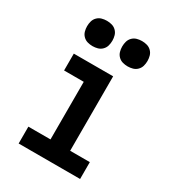

<svg xmlns="http://www.w3.org/2000/svg" viewBox="-179 -845 859 947"><g transform="rotate(30 250.0 -371.0)"><path d="M75 0V-96H201V-424H89V-520H313V-96H425V0ZM350 -598Q335 -598 321 -602Q307 -606 296.5 -616.5Q286 -627 282 -641Q278 -655 278 -670Q278 -685 282 -699Q286 -713 296.5 -723.5Q307 -734 321 -738Q335 -742 350 -742Q365 -742 379 -738Q393 -734 403.5 -723.5Q414 -713 418 -699Q422 -685 422 -670Q422 -655 418 -641Q414 -627 403.5 -616.5Q393 -606 379 -602Q365 -598 350 -598ZM150 -598Q135 -598 121 -602Q107 -606 96.5 -616.5Q86 -627 82 -641Q78 -655 78 -670Q78 -685 82 -699Q86 -713 96.5 -723.5Q107 -734 121 -738Q135 -742 150 -742Q165 -742 179 -738Q193 -734 203.5 -723.5Q214 -713 218 -699Q222 -685 222 -670Q222 -655 218 -641Q214 -627 203.5 -616.5Q193 -606 179 -602Q165 -598 150 -598Z"/></g></svg>

Font: Iosevka
Style: Bold
Weight: 700
Monospace: yes
Designer: Belleve Invis
Foundry: Belleve Invis
Version: Version 32.5.0; ttfautohint (v1.8.4)